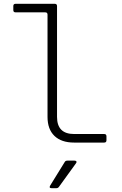

<svg xmlns="http://www.w3.org/2000/svg" viewBox="-20 -750 640 1010"><path d="M370 0Q303 0 266.5 -35Q230 -70 230 -135V-673Q230 -685 218 -685H62Q50 -685 50 -697V-718Q50 -730 62 -730H268Q280 -730 280 -718V-135Q280 -45 370 -45H528Q540 -45 540 -33V-12Q540 0 528 0ZM252 240Q236 240 244 226L320 103Q324 95 334 95H372Q380 95 382 99.5Q384 104 379 110L290 233Q285 240 276 240Z"/></svg>

Font: Pitagon Sans Mono Thin
Style: Regular
Weight: 100
Monospace: yes
Designer: Travis Tran
Foundry: Pitagon
Version: Version 1.001; ttfautohint (v1.8.4.7-5d5b);gftools[0.9.26]